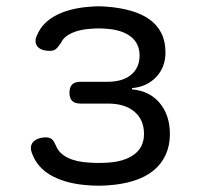

<svg xmlns="http://www.w3.org/2000/svg" viewBox="-20 -579 640 608"><path d="M98 -469Q115 -509 159.5 -531.5Q204 -554 269 -558Q281 -559 292.5 -559Q304 -559 316 -558Q359 -555 394 -545Q429 -535 453.5 -517.5Q478 -500 491 -474Q504 -448 504 -413Q504 -366 474.5 -335Q445 -304 398 -300V-296Q454 -291 486 -252.5Q518 -214 518 -154Q518 -118 504.5 -88.5Q491 -59 465.5 -38.5Q440 -18 403.5 -6.5Q367 5 321 8Q307 9 292.5 9Q278 9 264 8Q194 4 146.5 -21Q99 -46 82 -92Q77 -104 78 -113.5Q79 -123 85 -129.5Q91 -136 101.5 -140Q112 -144 126 -144Q131 -144 136 -142.5Q141 -141 144.5 -138Q148 -135 151 -130Q154 -125 157 -118Q167 -93 194.5 -79.5Q222 -66 264 -64Q278 -63 292.5 -63Q307 -63 321 -64Q374 -67 405 -90Q436 -113 436 -155Q436 -200 405.5 -225.5Q375 -251 322 -251H235Q217 -251 208.5 -259.5Q200 -268 200 -285Q200 -303 208.5 -311.5Q217 -320 235 -320H320Q369 -320 395.5 -342.5Q422 -365 422 -403Q422 -442 393.5 -463.5Q365 -485 316 -488Q304 -489 292.5 -489Q281 -489 269 -488Q233 -486 207.5 -474.5Q182 -463 173 -443Q168 -436 164 -431Q160 -426 156 -423Q152 -420 147.5 -419Q143 -418 138 -418Q124 -418 114 -421.5Q104 -425 98.5 -432Q93 -439 92.5 -448.5Q92 -458 98 -469Z"/></svg>

Font: Maple Mono Light
Style: Regular
Weight: 300
Monospace: yes
Designer: subframe7536
Version: Version 7.000